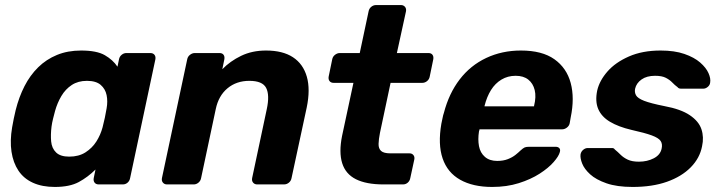

<svg xmlns="http://www.w3.org/2000/svg" viewBox="-20 -730 2849 760"><path d="M197 10Q147 10 110.5 -6.5Q74 -23 53 -54.5Q32 -86 25.5 -129.5Q19 -173 28 -226Q31 -245 34.5 -260.5Q38 -276 42 -294Q55 -346 77 -389Q99 -432 131 -463.5Q163 -495 205.5 -512.5Q248 -530 301 -530Q363 -530 395 -511.5Q427 -493 445 -466L451 -495Q453 -506 461.5 -513Q470 -520 480 -520H575Q586 -520 591.5 -513Q597 -506 595 -495L495 -25Q493 -14 485 -7Q477 0 466 0H371Q360 0 354.5 -7Q349 -14 351 -25L358 -59Q328 -29 292 -9.5Q256 10 197 10ZM254 -110Q292 -110 318.5 -127Q345 -144 361.5 -170Q378 -196 386 -226Q391 -245 395 -264Q399 -283 402 -301Q407 -329 402 -353.5Q397 -378 378.5 -394Q360 -410 324 -410Q289 -410 264 -393.5Q239 -377 223 -350Q207 -323 198 -291Q194 -276 190 -260Q186 -244 184 -229Q180 -197 182.5 -170Q185 -143 202 -126.5Q219 -110 254 -110Z M641 0Q631 0 625 -7Q619 -14 621 -25L721 -495Q723 -506 732 -513Q741 -520 751 -520H849Q860 -520 865 -513Q870 -506 868 -495L860 -456Q891 -488 934.5 -509Q978 -530 1033 -530Q1099 -530 1139.5 -503.5Q1180 -477 1194.5 -426.5Q1209 -376 1194 -304L1134 -25Q1132 -14 1123.5 -7Q1115 0 1104 0H998Q988 0 982 -7Q976 -14 978 -25L1036 -298Q1048 -354 1033.5 -382Q1019 -410 967 -410Q916 -410 880.5 -380.5Q845 -351 834 -298L776 -25Q774 -14 765.5 -7Q757 0 747 0Z M1498 0Q1430 0 1389 -20.5Q1348 -41 1334.5 -84Q1321 -127 1334 -192L1379 -402H1301Q1290 -402 1284.5 -409Q1279 -416 1281 -427L1295 -495Q1297 -506 1306 -513Q1315 -520 1325 -520H1404L1439 -685Q1441 -696 1449.5 -703Q1458 -710 1469 -710H1567Q1577 -710 1583 -703Q1589 -696 1587 -685L1551 -520H1676Q1687 -520 1692 -513Q1697 -506 1695 -495L1681 -427Q1679 -416 1670.5 -409Q1662 -402 1651 -402H1526L1484 -204Q1479 -179 1478.5 -160.5Q1478 -142 1488.5 -132.5Q1499 -123 1525 -123H1601Q1611 -123 1616.5 -116Q1622 -109 1620 -99L1604 -25Q1602 -14 1594 -7Q1586 0 1575 0Z M1928 10Q1852 10 1801.5 -18.5Q1751 -47 1732 -103Q1713 -159 1727 -240Q1729 -248 1731.5 -261.5Q1734 -275 1737 -283Q1757 -360 1799.5 -415.5Q1842 -471 1904.5 -500.5Q1967 -530 2042 -530Q2126 -530 2174.5 -495.5Q2223 -461 2239 -401.5Q2255 -342 2239 -265L2235 -242Q2233 -232 2224 -225Q2215 -218 2204 -218H1878Q1878 -217 1877.5 -214.5Q1877 -212 1876 -210Q1871 -178 1876 -151.5Q1881 -125 1899.5 -109Q1918 -93 1948 -93Q1972 -93 1990 -100Q2008 -107 2020.5 -117Q2033 -127 2040 -134Q2051 -144 2057 -146.5Q2063 -149 2075 -149H2179Q2189 -149 2194 -143.5Q2199 -138 2196 -128Q2192 -112 2171.5 -88.5Q2151 -65 2116 -42.5Q2081 -20 2033.5 -5Q1986 10 1928 10ZM1898 -309H2094V-311Q2103 -347 2096.5 -373.5Q2090 -400 2071 -415Q2052 -430 2021 -430Q1990 -430 1965 -415Q1940 -400 1923.5 -373.5Q1907 -347 1898 -311Z M2484 10Q2422 10 2380.5 -4.5Q2339 -19 2316 -40Q2293 -61 2284.5 -82.5Q2276 -104 2278 -119Q2280 -130 2288.5 -137Q2297 -144 2306 -144H2402Q2406 -144 2408.5 -143Q2411 -142 2414 -138Q2425 -129 2436.5 -117.5Q2448 -106 2465 -98Q2482 -90 2509 -90Q2542 -90 2568 -103.5Q2594 -117 2599 -142Q2603 -160 2595 -172Q2587 -184 2560 -194Q2533 -204 2479 -216Q2428 -228 2394.5 -248Q2361 -268 2348 -298.5Q2335 -329 2344 -372Q2353 -411 2384.5 -447Q2416 -483 2469.5 -506.5Q2523 -530 2595 -530Q2650 -530 2689 -516.5Q2728 -503 2751.5 -482.5Q2775 -462 2784.5 -440.5Q2794 -419 2791 -403Q2790 -393 2781.5 -386Q2773 -379 2764 -379H2676Q2671 -379 2667.5 -380.5Q2664 -382 2662 -385Q2651 -393 2641 -403.5Q2631 -414 2615.5 -422Q2600 -430 2573 -430Q2540 -430 2519.5 -415.5Q2499 -401 2494 -379Q2491 -365 2497.5 -353Q2504 -341 2529.5 -331Q2555 -321 2610 -310Q2675 -298 2710.5 -274Q2746 -250 2756.5 -218.5Q2767 -187 2759 -151Q2750 -104 2714 -67.5Q2678 -31 2620 -10.5Q2562 10 2484 10Z"/></svg>

Font: Rubik Light SemiBold
Style: Italic
Weight: 600
Italic angle: -12°
Version: Version 2.104